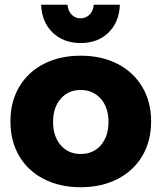

<svg xmlns="http://www.w3.org/2000/svg" viewBox="-20 -781 678 807"><path d="M23.9 0ZM615.2 -271Q615.2 -188 578.1 -125.5Q541 -63 474.1 -28.6Q407.2 5.9 318.8 5.9Q231 5.9 164.1 -28.6Q97.2 -63 60.5 -125.5Q23.9 -188 23.9 -271Q23.9 -353 60.5 -415.5Q97.2 -478 164.1 -512.5Q231 -546.9 318.8 -546.9Q407.2 -546.9 474.1 -512.5Q541 -478 578.1 -415.5Q615.2 -353 615.2 -271ZM203.1 -269Q203.1 -208 235.1 -170.9Q267.1 -133.8 318.8 -133.8Q372.1 -133.8 404.1 -170.9Q436 -208 436 -269Q436 -329.1 403.6 -366Q371.1 -402.8 318.8 -402.8Q267.1 -402.8 235.1 -366Q203.1 -329.1 203.1 -269ZM318.8 -704.1Q340.8 -704.1 356.4 -719.5Q372.1 -734.9 374 -761.2H483.9Q481 -688 436 -644Q391.1 -600.1 318.8 -600.1Q247.1 -600.1 201.4 -644Q155.8 -688 152.8 -761.2H263.7Q266.1 -734.9 281 -719.5Q295.9 -704.1 318.8 -704.1Z"/></svg>

Font: Argentum Sans
Style: Bold
Weight: 700
Designer: Julieta Ulanovsky (Modified by Cristiano Sobral)
Foundry: Julieta Ulanovsky
Version: Version 1.000; ttfautohint (v1.5.65-e2d9)